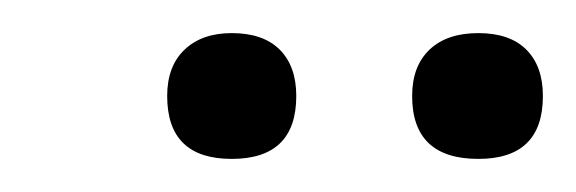

<svg xmlns="http://www.w3.org/2000/svg" viewBox="-20 -577 348 116"><path d="M269 -481Q229 -481 229 -519Q229 -537 239.5 -547Q250 -557 269 -557Q288 -557 298 -547Q308 -537 308 -519Q308 -481 269 -481ZM120 -481Q81 -481 81 -519Q81 -537 91.5 -547Q102 -557 120 -557Q139 -557 149 -547Q159 -537 159 -519Q159 -481 120 -481Z"/></svg>

Font: Cormorant Light Light
Style: Italic
Weight: 300
Italic angle: -10°
Version: Version 4.000